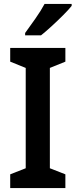

<svg xmlns="http://www.w3.org/2000/svg" viewBox="-20 -958 385 978"><path d="M313 0H32V-70L111 -101V-612L32 -644V-714H313V-644L234 -612V-101L313 -70ZM345 -928Q330 -909 302 -881Q274 -853 243.5 -825Q213 -797 189 -778H108V-790Q132 -823 160.5 -863.5Q189 -904 207 -938H345Z"/></svg>

Font: Noto Sans Tamil SemiCondensed SemiBold
Style: Regular
Weight: 600
Width: 4
Designer: Jelle Bosma - Monotype Design Team
Foundry: Monotype Imaging Inc.
Version: Version 2.004; ttfautohint (v1.8.4.7-5d5b)